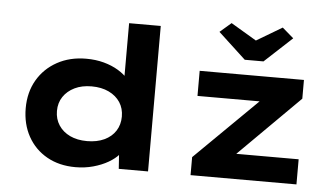

<svg xmlns="http://www.w3.org/2000/svg" viewBox="-53 -875 1679 973"><g transform="rotate(5 786.0 -388.0)"><path d="M362.1 10.6Q279.5 10.6 217.2 -24.4Q154.8 -59.4 120 -122Q85.3 -184.6 85.3 -265.3Q85.3 -346.4 121.3 -408.5Q157.4 -470.6 221.9 -506.2Q286.4 -541.7 369.6 -541.7Q417.8 -541.7 459.3 -530.5Q500.9 -519.2 533.4 -499.5Q565.9 -479.8 585.4 -455.9Q605 -432.1 608.5 -406.5L569.8 -397.6V-740H730.8V0H581.9L572.7 -134L604.8 -123.8Q601.9 -98.7 581.6 -75Q561.3 -51.4 528.1 -32.2Q494.9 -13 452.3 -1.2Q409.6 10.6 362.1 10.6ZM409 -126.1Q459.3 -126.1 496.6 -143.5Q533.9 -161 554.2 -192.5Q574.4 -224.1 574.4 -265.3Q574.4 -306.5 554.2 -337.6Q533.9 -368.6 496.6 -386.6Q459.3 -404.5 409 -404.5Q359.4 -404.5 322.6 -386.6Q285.7 -368.6 265 -337.6Q244.2 -306.5 244.2 -265.3Q244.2 -224.1 265 -192.5Q285.7 -161 322.6 -143.5Q359.4 -126.1 409 -126.1ZM947.1 0V-91.7L1314.6 -453.7L1325.6 -403H947.1V-530.7H1477.5V-435.3L1124.5 -84L1110.5 -127.8H1485.8V0ZM1169.8 -606.4 1029.8 -736.1 1087.3 -785.7 1232.4 -699.5H1202.4L1347.5 -785.7L1405 -736.1L1265 -606.4Z"/></g></svg>

Font: Lexend Mega
Style: Regular
Weight: 400
Designer: Bonnie Shaver-Troup, Thomas Jockin
Foundry: Lexend
Version: Version 1.007